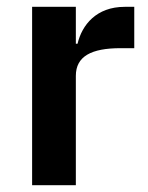

<svg xmlns="http://www.w3.org/2000/svg" viewBox="-20 -542 433 562"><path d="M202 0V-320C202 -377 247 -401 333 -401H373V-522H345C262 -522 220 -469 207 -414H202V-522H74V0Z"/></svg>

Font: IBM Plex Devanagari Medium
Style: Regular
Weight: 600
Designer: Mike Abbink, Paul van der Laan, Pieter van Rosmalen, Erin McLaughlin
Foundry: Bold Monday
Version: Version 1.0